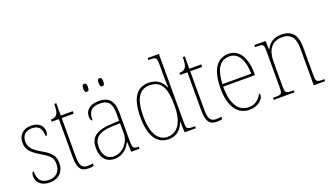

<svg xmlns="http://www.w3.org/2000/svg" viewBox="-70 -1260 3050 1770"><g transform="rotate(-20 1455.5 -375.0)"><path d="M186 10C269 10 325 -45 325 -129C325 -189 305 -231 212 -283C137 -325 97 -361 97 -421C97 -475 127 -517 194 -517C257 -517 291 -486 291 -405C306 -405 312 -420 312 -447C312 -495 275 -542 196 -542C117 -542 69 -493 69 -422C69 -351 102 -316 205 -255C283 -211 297 -178 297 -131C297 -63 258 -15 186 -15C103 -15 76 -61 76 -138C62 -138 55 -124 55 -94C55 -50 85 10 186 10Z M561 10C577 10 594 9 613 5V-20C593 -16 580 -15 560 -15C509 -15 487 -44 487 -135V-511H604V-536H487V-657H467C467 -599 460 -567 445 -552C434 -539 414 -531 388 -531V-511H459V-141C459 -29 487 10 561 10Z M940 -659C955 -659 963 -667 963 -698C963 -729 955 -737 940 -737C925 -737 917 -729 917 -698C917 -667 925 -659 940 -659ZM789 -659C804 -659 812 -667 812 -698C812 -729 804 -737 789 -737C774 -737 766 -729 766 -698C766 -667 774 -659 789 -659ZM818 10C906 10 952 -51 976 -99H978L983 0H1064V-20H1059C1011 -20 1004 -33 1004 -107V-379C1004 -486 963 -542 860 -542C760 -542 726 -487 726 -440C726 -410 733 -395 747 -395C747 -475 774 -517 860 -517C955 -517 976 -464 976 -371V-306L901 -303C755 -297 688 -251 688 -146C688 -40 743 10 818 10ZM821 -15C746 -15 716 -74 716 -145C716 -226 761 -275 899 -280L976 -283V-178C976 -100 910 -15 821 -15Z M1351 10C1430 10 1474 -37 1501 -105H1503L1507 0H1617V-20H1603C1537 -20 1531 -25 1531 -91V-760H1421V-740H1438C1497 -740 1503 -736 1503 -660V-543C1503 -513 1504 -477 1507 -442H1503C1477 -505 1427 -543 1347 -543C1232 -543 1171 -455 1171 -267C1171 -78 1239 10 1351 10ZM1347 -14C1259 -13 1199 -97 1199 -264C1199 -436 1247 -518 1350 -518C1467 -518 1504 -431 1504 -265C1504 -109 1452 -16 1347 -14Z M1822 10C1838 10 1855 9 1874 5V-20C1854 -16 1841 -15 1821 -15C1770 -15 1748 -44 1748 -135V-511H1865V-536H1748V-657H1728C1728 -599 1721 -567 1706 -552C1695 -539 1675 -531 1649 -531V-511H1720V-141C1720 -29 1748 10 1822 10Z M2142 10C2233 10 2282 -49 2282 -82C2282 -93 2278 -98 2273 -102C2252 -55 2212 -15 2142 -15C2047 -15 1984 -101 1985 -274H2297V-290C2297 -447 2236 -542 2133 -542C2020 -542 1956 -451 1956 -262C1956 -87 2028 10 2142 10ZM2269 -298H1986C1992 -432 2033 -517 2132 -517C2223 -517 2267 -428 2269 -298Z M2381 0H2585V-20H2573C2505 -20 2500 -25 2500 -95V-334C2500 -439 2543 -517 2651 -517C2741 -517 2774 -455 2774 -365V0H2885V-20H2874C2807 -20 2802 -25 2802 -95V-359C2802 -483 2757 -542 2650 -542C2580 -542 2537 -516 2502 -453H2499L2496 -536H2386V-516H2405C2466 -516 2472 -511 2472 -442V-95C2472 -25 2467 -20 2399 -20H2381Z"/></g></svg>

Font: Noto Serif Myanmar SemiCondensed Thin
Style: Regular
Weight: 100
Width: 4
Designer: Ben Mitchell and the Monotype Design Team
Foundry: Monotype Imaging Inc.
Version: Version 2.106